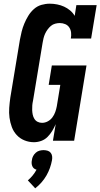

<svg xmlns="http://www.w3.org/2000/svg" viewBox="-20 -763 544 1041"><path d="M164 8Q137 8 112.5 -2Q88 -12 70.5 -31Q53 -50 44 -74.5Q35 -99 31.5 -125Q28 -151 30 -178.5Q32 -206 36 -234L88 -548Q92 -570 97.5 -592Q103 -614 112 -635.5Q121 -657 133.5 -677.5Q146 -698 164 -714Q182 -730 204.5 -736.5Q227 -743 250 -743Q270 -743 290 -739Q310 -735 327.5 -727Q345 -719 360 -706.5Q375 -694 385 -677L394 -735H504L474 -554H364Q367 -570 365.5 -585.5Q364 -601 356 -613.5Q348 -626 334 -632Q320 -638 304 -638Q292 -638 279 -634.5Q266 -631 256 -622.5Q246 -614 238 -603Q230 -592 224.5 -580Q219 -568 216 -555.5Q213 -543 211 -531L159 -217Q156 -204 155 -191Q154 -178 154.5 -165.5Q155 -153 157.5 -141Q160 -129 166.5 -118.5Q173 -108 184 -102.5Q195 -97 208 -97Q224 -97 239 -105Q254 -113 264 -126.5Q274 -140 279.5 -155.5Q285 -171 288 -187L307 -303H244L261 -408H449L382 0H267L282 -90Q274 -71 263 -53Q252 -35 237.5 -20.5Q223 -6 203.5 1Q184 8 164 8ZM171 258 131 215Q145 203 157 188.5Q169 174 178 157Q170 155 164 150Q158 145 155 137.5Q152 130 151.5 122Q151 114 153 105Q154 94 159.5 83.5Q165 73 174 65Q183 57 194 54Q205 51 216 51Q227 51 237.5 54Q248 57 254.5 65Q261 73 262.5 83.5Q264 94 262 105Q258 127 250.5 148Q243 169 231.5 189Q220 209 204.5 226.5Q189 244 171 258Z"/></svg>

Font: Iosevka Slab Extrabold
Style: Italic
Weight: 800
Italic angle: -9°
Monospace: yes
Designer: Belleve Invis
Foundry: Belleve Invis
Version: Version 11.1.0; ttfautohint (v1.8.3)